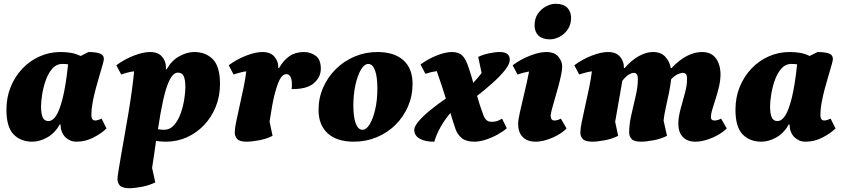

<svg xmlns="http://www.w3.org/2000/svg" viewBox="-20 -737 4456 1015"><path d="M151 12Q89 12 51.5 -27Q14 -66 14 -157Q14 -222 36.5 -277.5Q59 -333 98.5 -374.5Q138 -416 190 -439Q242 -462 300 -462Q330 -462 356 -457.5Q382 -453 406 -441L448 -462Q483 -462 506 -455Q529 -448 529 -424Q529 -418 522.5 -394.5Q516 -371 506 -338Q496 -305 486 -267.5Q476 -230 469.5 -194.5Q463 -159 463 -132Q463 -113 468.5 -106.5Q474 -100 484 -100Q489 -100 498 -102.5Q507 -105 517 -110L543 -58Q518 -33 475 -10.5Q432 12 385 12Q365 12 350 5Q335 -2 324 -13Q300 -40 300 -79H296Q269 -32 229 -10Q189 12 151 12ZM197 -174Q197 -137 205.5 -117Q214 -97 236 -97Q258 -97 276.5 -125Q295 -153 311.5 -218.5Q328 -284 340 -397Q326 -399 310 -399Q278 -399 256 -373.5Q234 -348 221 -310Q208 -272 202.5 -235Q197 -198 197 -174Z M664 258Q627 258 614 244Q601 230 601 209Q601 199 606.5 165Q612 131 620.5 81.5Q629 32 639.5 -26.5Q650 -85 660 -145.5Q670 -206 677.5 -261.5Q685 -317 689 -360Q656 -356 621 -343L595 -392Q638 -424 687.5 -443Q737 -462 773 -462Q816 -462 836.5 -437.5Q857 -413 857 -385V-371H861Q888 -418 928.5 -440Q969 -462 1006 -462Q1068 -462 1105.5 -423.5Q1143 -385 1143 -293Q1143 -228 1120.5 -172.5Q1098 -117 1058.5 -75.5Q1019 -34 967.5 -11Q916 12 857 12Q828 12 805 8Q800 42 795 78Q790 114 784 151L801 227Q770 243 730 250.5Q690 258 664 258ZM921 -353Q896 -353 877 -315Q858 -277 843 -209.5Q828 -142 815 -54Q830 -51 847 -51Q879 -51 901 -76.5Q923 -102 936 -140Q949 -178 954.5 -215Q960 -252 960 -276Q960 -314 951.5 -333.5Q943 -353 921 -353Z M1284 12Q1247 12 1234 -2Q1221 -16 1221 -37Q1221 -56 1228.5 -93Q1236 -130 1246.5 -176.5Q1257 -223 1267 -271Q1277 -319 1282 -360Q1249 -355 1215 -343L1189 -392Q1232 -424 1281.5 -443Q1331 -462 1367 -462Q1410 -462 1430.5 -437.5Q1451 -413 1451 -385V-377H1455Q1478 -418 1510 -440Q1542 -462 1587 -462Q1622 -462 1649 -442Q1676 -422 1676 -374Q1676 -329 1639 -297Q1602 -265 1521 -266Q1523 -274 1523 -281Q1523 -288 1523 -294Q1523 -317 1515.5 -331Q1508 -345 1494 -345Q1469 -345 1450.5 -298Q1432 -251 1419 -179L1405 -94L1421 -19Q1390 -3 1350 4.5Q1310 12 1284 12Z M1850 12Q1761 12 1712.5 -32Q1664 -76 1664 -156Q1664 -219 1688.5 -274.5Q1713 -330 1755.5 -372Q1798 -414 1854.5 -438Q1911 -462 1975 -462Q2064 -462 2112.5 -418.5Q2161 -375 2161 -294Q2161 -230 2137 -174.5Q2113 -119 2070.5 -77Q2028 -35 1971.5 -11.5Q1915 12 1850 12ZM1896 -51Q1917 -51 1935 -81Q1953 -111 1964 -160.5Q1975 -210 1975 -269Q1975 -331 1962.5 -365Q1950 -399 1927 -399Q1906 -399 1888 -368.5Q1870 -338 1859 -288Q1848 -238 1848 -179Q1848 -118 1860.5 -84.5Q1873 -51 1896 -51Z M2276 12Q2231 13 2200.5 -3Q2170 -19 2170 -51Q2170 -69 2194.5 -97.5Q2219 -126 2257.5 -157Q2296 -188 2337 -216Q2326 -252 2314 -288Q2302 -324 2289 -361Q2259 -357 2229 -347L2203 -396Q2242 -425 2288.5 -443.5Q2335 -462 2369 -462Q2405 -462 2424.5 -443Q2444 -424 2461 -369Q2466 -355 2471 -337.5Q2476 -320 2482 -299Q2506 -325 2526 -351L2508 -436Q2529 -447 2562.5 -454.5Q2596 -462 2622 -462Q2675 -462 2675 -421Q2675 -398 2648.5 -365Q2622 -332 2582 -296.5Q2542 -261 2502 -230Q2509 -205 2517.5 -179Q2526 -153 2536 -127Q2542 -111 2552 -102Q2562 -93 2579 -93Q2596 -93 2609 -97.5Q2622 -102 2634 -110L2659 -59Q2640 -42 2610 -25.5Q2580 -9 2547.5 1.5Q2515 12 2488 12Q2444 12 2421 -7Q2398 -26 2388 -55Q2381 -76 2374 -97.5Q2367 -119 2361 -140Q2298 -64 2276 12Z M2812 12Q2767 12 2743 -13Q2719 -38 2719 -82Q2719 -101 2728.5 -144Q2738 -187 2751.5 -243Q2765 -299 2777 -359Q2747 -354 2716 -343L2690 -392Q2733 -424 2782.5 -443Q2832 -462 2868 -462Q2911 -462 2931.5 -437.5Q2952 -413 2952 -385Q2952 -368 2946 -339.5Q2940 -311 2931 -277.5Q2922 -244 2912.5 -212.5Q2903 -181 2897 -157.5Q2891 -134 2891 -126Q2891 -100 2911 -100Q2927 -100 2945 -110L2975 -58Q2957 -39 2928.5 -23Q2900 -7 2869 2.5Q2838 12 2812 12ZM2887 -529Q2847 -529 2826.5 -549Q2806 -569 2806 -603Q2806 -639 2823.5 -664.5Q2841 -690 2867 -703.5Q2893 -717 2917 -717Q2958 -717 2978.5 -696.5Q2999 -676 2999 -642Q2999 -607 2981.5 -581.5Q2964 -556 2938 -542.5Q2912 -529 2887 -529Z M3111 12Q3074 12 3061 -2Q3048 -16 3048 -37Q3048 -56 3055.5 -93Q3063 -130 3073.5 -176.5Q3084 -223 3094 -271Q3104 -319 3109 -360Q3076 -355 3042 -343L3016 -392Q3059 -424 3108.5 -443Q3158 -462 3194 -462Q3237 -462 3257.5 -437.5Q3278 -413 3278 -385V-377H3282Q3317 -418 3356.5 -440Q3396 -462 3432 -462Q3474 -462 3497 -437Q3520 -412 3526 -377H3530Q3610 -462 3692 -462Q3727 -462 3748 -445.5Q3769 -429 3779 -402Q3789 -375 3789 -345Q3789 -315 3781.5 -281.5Q3774 -248 3763.5 -216Q3753 -184 3745.5 -158.5Q3738 -133 3738 -119Q3738 -100 3757 -100Q3774 -100 3792 -110L3822 -58Q3803 -39 3774.5 -23Q3746 -7 3714.5 2.5Q3683 12 3656 12Q3613 12 3589.5 -13Q3566 -38 3566 -82Q3566 -117 3577.5 -159.5Q3589 -202 3600.5 -243.5Q3612 -285 3612 -317Q3612 -340 3605.5 -346Q3599 -352 3591 -352Q3579 -352 3562.5 -344.5Q3546 -337 3528 -318Q3524 -283 3516 -244Q3508 -205 3499.5 -167.5Q3491 -130 3488 -100L3506 -19Q3475 -3 3435 4.5Q3395 12 3369 12Q3332 12 3319 -2Q3306 -16 3306 -37Q3306 -79 3317.5 -129.5Q3329 -180 3340.5 -229.5Q3352 -279 3352 -317Q3352 -340 3345.5 -346Q3339 -352 3331 -352Q3320 -352 3304 -342.5Q3288 -333 3270 -310L3232 -93L3248 -19Q3217 -3 3177 4.5Q3137 12 3111 12Z M4005 12Q3943 12 3905.5 -27Q3868 -66 3868 -157Q3868 -222 3890.5 -277.5Q3913 -333 3952.5 -374.5Q3992 -416 4044 -439Q4096 -462 4154 -462Q4184 -462 4210 -457.5Q4236 -453 4260 -441L4302 -462Q4337 -462 4360 -455Q4383 -448 4383 -424Q4383 -418 4376.5 -394.5Q4370 -371 4360 -338Q4350 -305 4340 -267.5Q4330 -230 4323.5 -194.5Q4317 -159 4317 -132Q4317 -113 4322.5 -106.5Q4328 -100 4338 -100Q4343 -100 4352 -102.5Q4361 -105 4371 -110L4397 -58Q4372 -33 4329 -10.5Q4286 12 4239 12Q4219 12 4204 5Q4189 -2 4178 -13Q4154 -40 4154 -79H4150Q4123 -32 4083 -10Q4043 12 4005 12ZM4051 -174Q4051 -137 4059.5 -117Q4068 -97 4090 -97Q4112 -97 4130.5 -125Q4149 -153 4165.5 -218.5Q4182 -284 4194 -397Q4180 -399 4164 -399Q4132 -399 4110 -373.5Q4088 -348 4075 -310Q4062 -272 4056.5 -235Q4051 -198 4051 -174Z"/></svg>

Font: Petrona Black
Style: Italic
Weight: 900
Italic angle: -9°
Designer: Ringo R. Seeber
Foundry: Ringo R. Seeber
Version: Version 2.001; ttfautohint (v1.8.3)